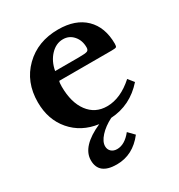

<svg xmlns="http://www.w3.org/2000/svg" viewBox="-183 -661 951 1022"><g transform="rotate(-30 292.5 -150.5)"><path d="M369 116 404 152Q337 239 238 239Q128 239 128 151Q128 66 263 6Q161 -8 99.5 -79.5Q38 -151 38 -258Q38 -382 118.5 -461Q199 -540 325 -540Q431 -540 490 -482.5Q549 -425 549 -323Q549 -307 544 -303.5Q539 -300 516 -300H194Q190 -291 190 -267Q190 -169 232.5 -112Q275 -55 348 -55Q431 -55 512 -128L540 -93Q456 2 335 9Q288 33 259.5 64.5Q231 96 231 124Q231 144 244.5 156.5Q258 169 280 169Q327 169 369 116ZM201 -356H346Q387 -356 398 -360.5Q409 -365 409 -382Q409 -425 384 -453.5Q359 -482 321 -482Q278 -482 244.5 -446.5Q211 -411 201 -356Z"/></g></svg>

Font: Libre Baskerville
Style: Bold
Weight: 700
Designer: Pablo Impallari, Rodrigo Fuenzalida
Foundry: Pablo Impallari, Rodrigo Fuenzalida
Version: Version 1.000